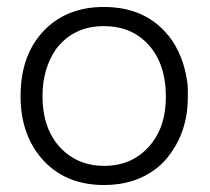

<svg xmlns="http://www.w3.org/2000/svg" viewBox="-20 -547 602 551"><path d="M278 -527Q397 -527 463 -445H464L465 -443Q506 -390 517 -314Q519 -303 519 -291.5Q519 -280 519 -268Q519 -169 463 -98Q451 -82 433 -67Q370 -16 279 -16Q164 -16 98 -94Q39 -164 39 -271Q39 -396 114 -467Q178 -527 278 -527ZM278 -472Q190 -472 140 -405Q102 -349 102 -271Q102 -166 167 -110Q213 -71 279 -71Q366 -71 417 -138Q456 -189 456 -269Q456 -379 389 -435Q345 -472 278 -472Z"/></svg>

Font: Ekushey Buriganga
Style: Regular
Weight: 400
Designer: Al Mamun Sumon
Foundry: Al Mamun Sumon
Version: Version 1.0